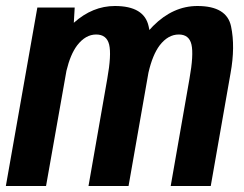

<svg xmlns="http://www.w3.org/2000/svg" viewBox="-40 -620 815 640"><path d="M-20.5 0 84.5 -595H209L206 -544Q268.5 -600 343 -600Q441 -600 455.5 -532Q457 -526 458 -520Q464 -527 470.5 -533.5Q537 -600 618 -600Q716 -600 730.2 -532Q744.5 -464 728.5 -376L662.5 0H529L591.5 -357Q606 -438 598.2 -471.5Q590.5 -505 556 -505Q520 -505 492 -468.5Q468.5 -437 455 -378.5Q455 -377 454.5 -376L388.5 0H255L317.5 -357Q332 -438 323.8 -471.5Q315.5 -505 280.5 -505Q245 -505 217 -468.5Q194.5 -438.5 181.5 -384L113.5 0Z"/></svg>

Font: Anybody SemiBold
Style: Italic
Weight: 600
Italic angle: -10°
Designer: Tyler Finck
Foundry: Etcetera Type Company
Version: Version 1.010; ttfautohint (v1.8.3) -l 8 -r 50 -G 200 -x 14 